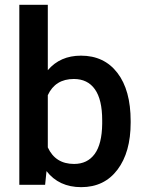

<svg xmlns="http://www.w3.org/2000/svg" viewBox="-20 -770 603 800"><path d="M524.4 -258.8Q524.4 -135.7 469.5 -63Q414.6 9.8 318.4 9.8Q225.6 9.8 173.8 -57.1L168 0H60.5V-750H179.2V-477.5Q230.5 -538.1 317.4 -538.1Q414.1 -538.1 469.2 -466.3Q524.4 -394.5 524.4 -265.6ZM405.8 -269Q405.8 -355 375.5 -397.9Q345.2 -440.9 287.6 -440.9Q210.4 -440.9 179.2 -373.5V-155.8Q210.9 -86.9 288.6 -86.9Q344.2 -86.9 374.5 -128.4Q404.8 -169.9 405.8 -253.9Z"/></svg>

Font: Roboto Medium
Style: Regular
Weight: 500
Designer: Google
Version: Version 2.134; 2016; ttfautohint (v1.6)